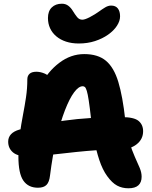

<svg xmlns="http://www.w3.org/2000/svg" viewBox="-20 -1002 820 1033"><path d="M404 -768Q366 -768 335.5 -778Q305 -788 283 -806.5Q261 -825 249.5 -850Q238 -875 238 -905Q238 -942 258.5 -962Q279 -982 313 -982Q333 -982 347.5 -971Q362 -960 372 -943Q383 -925 394.5 -910.5Q406 -896 423 -896Q437 -896 464.5 -910.5Q492 -925 514 -941Q529 -952 545.5 -962Q562 -972 578 -972Q602 -972 614 -956.5Q626 -941 626 -914Q626 -889 609 -863Q592 -837 561.5 -815.5Q531 -794 491 -781Q451 -768 404 -768ZM671 11Q637 11 610 -3.5Q583 -18 557 -54Q532 -88 514.5 -140.5Q497 -193 486.5 -252Q476 -311 470 -362Q463 -425 457.5 -461Q452 -497 447 -513Q442 -529 437 -533.5Q432 -538 425 -538Q403 -538 378.5 -505Q354 -472 329.5 -409Q305 -346 284 -257Q263 -168 249 -57Q245 -22 230 -7Q215 8 184 8Q132 8 105.5 -30.5Q79 -69 79 -160Q79 -225 86.5 -279.5Q94 -334 103.5 -383Q113 -432 120 -479Q127 -526 127 -575Q127 -594 139 -605Q151 -616 176 -616Q198 -616 222 -605.5Q246 -595 266 -566L199 -543Q237 -617 299 -664Q361 -711 433 -711Q507 -711 550 -675Q593 -639 616.5 -561.5Q640 -484 654 -357Q661 -289 675.5 -240.5Q690 -192 705.5 -158Q721 -124 731.5 -99Q742 -74 742 -51Q742 -21 724.5 -5Q707 11 671 11ZM134 -160Q76 -160 50 -182Q24 -204 24 -240Q24 -263 39 -279.5Q54 -296 85 -305Q190 -334 326 -353Q462 -372 634 -372Q701 -372 725.5 -351.5Q750 -331 750 -296Q750 -253 715 -225.5Q680 -198 623 -198Q561 -198 503 -194Q445 -190 392 -184.5Q339 -179 292 -173.5Q245 -168 205.5 -164Q166 -160 134 -160Z"/></svg>

Font: Shantell Sans ExtraBold
Style: Regular
Weight: 800
Designer: Stephen Nixon, Anya Danilova, Shantell Martin
Foundry: Arrow Type
Version: Version 1.011;[c5ecc13dd]